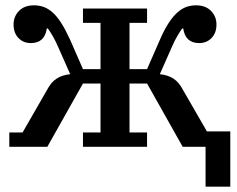

<svg xmlns="http://www.w3.org/2000/svg" viewBox="-20 -552 890 722"><path d="M753 0H667L533 -238H467V-54H533V0H292V-54H358V-238H292L158 0H15V-54H65L157 -214Q172 -243 193 -256.5Q214 -270 244 -273L198 -377Q189 -398 178.5 -416Q168 -434 160 -445H156Q148 -390 96 -390Q68 -390 49.5 -409Q31 -428 31 -460Q31 -490 51.5 -511Q72 -532 108 -532Q127 -532 144 -526Q161 -520 177.5 -505.5Q194 -491 210 -466Q226 -441 243 -404L292 -292H358V-466H292V-520H533V-466H467V-292H533L582 -404Q598 -441 614.5 -466Q631 -491 647.5 -505.5Q664 -520 681 -526Q698 -532 717 -532Q753 -532 773.5 -511Q794 -490 794 -460Q794 -428 775.5 -409Q757 -390 729 -390Q677 -390 669 -445H665Q657 -434 646.5 -416Q636 -398 627 -377L581 -273Q611 -270 632 -256.5Q653 -243 668 -214L758 -58H846V150H753Z"/></svg>

Font: IBM Plex Serif Medm
Style: Regular
Weight: 500
Designer: Mike Abbink, Paul van der Laan, Pieter van Rosmalen
Foundry: Bold Monday
Version: Version 3.001